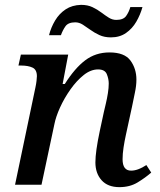

<svg xmlns="http://www.w3.org/2000/svg" viewBox="-20 -761 659 791"><path d="M472 10Q424 10 398.5 -18.5Q373 -47 373 -92Q373 -136 391 -221L408 -300Q411 -313 416 -334Q421 -355 424.5 -377Q428 -399 428 -417Q428 -436 420 -455.5Q412 -475 384 -475Q354 -475 325 -452Q296 -429 270.5 -393Q245 -357 227.5 -318.5Q210 -280 204 -249L151 0H42L126 -401Q129 -415 130.5 -428Q132 -441 132 -447Q132 -474 114 -482.5Q96 -491 67 -491H56L66 -536H261L238 -415H247Q288 -480 331 -512.5Q374 -545 431 -545Q493 -545 517.5 -511.5Q542 -478 542 -433Q542 -408 535.5 -378Q529 -348 524 -322L499 -207Q493 -180 489 -153.5Q485 -127 485 -105Q485 -58 520 -58Q548 -58 583 -81L603 -50Q579 -29 547 -9.5Q515 10 472 10ZM437 -607Q410 -607 389.5 -616.5Q369 -626 352.5 -638Q336 -650 321 -659.5Q306 -669 290 -669Q261 -669 249.5 -652.5Q238 -636 231 -616H182Q190 -648 207 -676.5Q224 -705 250.5 -722.5Q277 -740 314 -741Q341 -741 361 -731.5Q381 -722 397.5 -709.5Q414 -697 428.5 -688Q443 -679 459 -679Q488 -679 499.5 -695Q511 -711 517 -732H567Q558 -700 541.5 -671.5Q525 -643 499 -625Q473 -607 437 -607Z"/></svg>

Font: Noto Serif Medium
Style: Italic
Weight: 500
Italic angle: -12°
Designer: Monotype Design Team
Foundry: Monotype Imaging Inc.
Version: Version 2.014; ttfautohint (v1.8.4.7-5d5b)